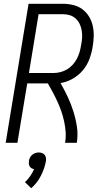

<svg xmlns="http://www.w3.org/2000/svg" viewBox="-20 -755 540 1015"><path d="M10 0 131 -735H312Q340 -735 367 -728.5Q394 -722 415 -706.5Q436 -691 450 -668.5Q464 -646 470 -619.5Q476 -593 475.5 -565Q475 -537 470 -509Q465 -476 453 -443.5Q441 -411 418.5 -384Q396 -357 364.5 -339Q333 -321 300 -316Q320 -281 337.5 -244Q355 -207 367.5 -167.5Q380 -128 386.5 -86Q393 -44 386 0H324Q329 -29 327 -57.5Q325 -86 319 -113.5Q313 -141 304 -167Q295 -193 283.5 -218Q272 -243 259.5 -266.5Q247 -290 233 -314H124L72 0ZM133 -369H262Q280 -369 298.5 -373.5Q317 -378 334 -388Q351 -398 364.5 -413Q378 -428 387 -445.5Q396 -463 401 -481Q406 -499 409 -518Q413 -537 414 -556Q415 -575 412 -593.5Q409 -612 401 -628.5Q393 -645 380 -657Q367 -669 349.5 -674.5Q332 -680 312 -680H184ZM145 240 112 208Q128 193 140 175.5Q152 158 160 139Q152 138 146 134Q140 130 136.5 124Q133 118 132.5 110.5Q132 103 133 96Q134 87 138.5 78Q143 69 150.5 63Q158 57 167 54Q176 51 185 51Q194 51 202 54Q210 57 215.5 63Q221 69 222.5 78Q224 87 223 96Q216 135 196.5 173.5Q177 212 145 240Z"/></svg>

Font: Iosevka Curly Light
Style: Italic
Weight: 300
Italic angle: -9°
Monospace: yes
Designer: Belleve Invis
Foundry: Belleve Invis
Version: Version 22.1.2; ttfautohint (v1.8.4)